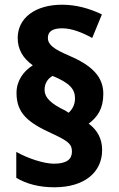

<svg xmlns="http://www.w3.org/2000/svg" viewBox="-20 -850 503 814"><path d="M50 -456C50 -369 100 -330 198 -285C272 -251 285 -238 285 -207C285 -176 264 -156 209 -156C165 -156 97 -179 49 -206V-96C93 -70 146 -56 211 -56C337 -56 413 -119 413 -214C413 -262 393 -298 356 -326C394 -354 418 -390 418 -452C418 -527 367 -574 271 -615C210 -641 183 -660 183 -689C183 -717 203 -730 244 -730C284 -730 329 -712 371 -689L412 -789C359 -814 304 -830 243 -830C130 -830 55 -774 55 -689C55 -641 77 -603 119 -573C79 -548 50 -507 50 -456ZM169 -470C169 -498 184 -518 203 -528C277 -498 298 -471 298 -433C298 -405 286 -386 271 -372L257 -381C197 -410 169 -435 169 -470Z"/></svg>

Font: Noto Sans Malayalam UI SemiCondensed ExtraBold
Style: Regular
Weight: 800
Width: 4
Designer: Jelle Bosma - Monotype Design Team
Foundry: Monotype Imaging Inc.
Version: Version 2.104